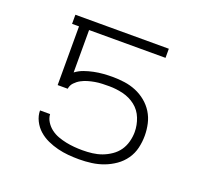

<svg xmlns="http://www.w3.org/2000/svg" viewBox="-98 -632 796 753"><g transform="rotate(20 300.0 -256.0)"><path d="M302 8Q279 8 256.5 6Q234 4 212 -1.5Q190 -7 169 -16.5Q148 -26 131 -41Q114 -56 103.5 -77Q93 -98 93 -120H135Q136 -103 145.5 -88Q155 -73 169 -62.5Q183 -52 199.5 -46Q216 -40 233 -36.5Q250 -33 267.5 -31.5Q285 -30 302 -30Q323 -30 343.5 -32.5Q364 -35 383 -42Q402 -49 419.5 -61Q437 -73 448.5 -89.5Q460 -106 465.5 -126.5Q471 -147 471 -167Q471 -196 460 -224Q449 -252 426 -270Q403 -288 374 -295Q345 -302 316 -302Q302 -302 287 -301.5Q272 -301 257.5 -298.5Q243 -296 229 -292Q215 -288 202 -281Q189 -274 178.5 -263Q168 -252 166 -237H124V-482H95V-520H485V-482H166V-305Q182 -317 200.5 -323.5Q219 -330 238.5 -334Q258 -338 277.5 -339.5Q297 -341 316 -341Q341 -341 366 -337.5Q391 -334 414 -324.5Q437 -315 456.5 -299Q476 -283 489 -262Q502 -241 507.5 -216.5Q513 -192 513 -167Q513 -141 507 -115.5Q501 -90 486 -68.5Q471 -47 449.5 -32Q428 -17 404 -8Q380 1 354 4.5Q328 8 302 8Z"/></g></svg>

Font: Iosevka Extralight Extended
Style: Regular
Weight: 200
Width: 7
Monospace: yes
Designer: Belleve Invis
Foundry: Belleve Invis
Version: Version 32.5.0; ttfautohint (v1.8.4)